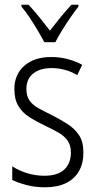

<svg xmlns="http://www.w3.org/2000/svg" viewBox="-20 -785 410 815"><path d="M334 -138Q334 -92 315.5 -59Q297 -26 260.5 -8Q224 10 171 10Q129 10 93 0.5Q57 -9 32 -21V-79Q61 -60 96.5 -49.5Q132 -39 168 -39Q225 -39 253 -65.5Q281 -92 281 -138Q281 -168 267 -188Q253 -208 227.5 -222.5Q202 -237 170 -252Q134 -269 104.5 -288Q75 -307 58 -335Q41 -363 41 -407Q41 -469 83.5 -506Q126 -543 197 -543Q235 -543 268 -534Q301 -525 329 -510L308 -466Q286 -480 257 -488Q228 -496 199 -496Q150 -496 121 -473Q92 -450 92 -407Q92 -377 105.5 -358Q119 -339 143.5 -325.5Q168 -312 199 -297Q234 -279 265 -259.5Q296 -240 315 -212Q334 -184 334 -138ZM168 -606Q157 -627 141 -654Q125 -681 107.5 -708Q90 -735 71 -757V-765H101Q123 -742 147 -712Q171 -682 192 -655Q215 -685 236 -710.5Q257 -736 283 -765H313V-757Q297 -737 278.5 -710Q260 -683 243 -655.5Q226 -628 215 -606Z"/></svg>

Font: Noto Sans Bengali Condensed Light
Style: Regular
Weight: 300
Width: 3
Designer: Jelle Bosma - Monotype Design Team
Foundry: Monotype Imaging Inc.
Version: Version 2.003